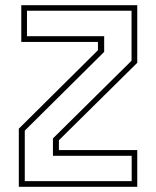

<svg xmlns="http://www.w3.org/2000/svg" viewBox="-20 -720 602 740"><path d="M75.5 -22H487.5V-119.5H184V-186.5L487 -486V-678.5H84V-580.5H381.5V-520L75.5 -216.5ZM52.5 0V-224L357.5 -526.5V-558.5H62V-700H509V-478L207 -179.5V-141.5H509V0Z"/></svg>

Font: Tourney ExtraLight
Style: Regular
Weight: 250
Designer: Tyler Finck
Foundry: Etcetera Type Co
Version: Version 1.015